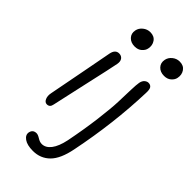

<svg xmlns="http://www.w3.org/2000/svg" viewBox="-295 -800 1117 1117"><g transform="rotate(45 263.5 -242.0)"><path d="M219.2 -604Q187 -604 168.5 -623.8Q149.9 -643.6 155.8 -672.9Q160.2 -695.8 180.2 -711.9Q200.2 -728 225.1 -728Q257.8 -728 273.7 -705.1Q289.6 -682.1 283.2 -651.9Q279.8 -633.8 262.9 -618.9Q246.1 -604 219.2 -604ZM460.9 -604Q428.7 -604 410.4 -623.8Q392.1 -643.6 397.9 -672.9Q402.3 -695.8 422.1 -711.9Q441.9 -728 466.8 -728Q499.5 -728 515.4 -705.1Q531.2 -682.1 524.9 -651.9Q521.5 -633.8 504.6 -618.9Q487.8 -604 460.9 -604ZM96.2 -4.9Q79.1 -4.9 70.8 -24.2Q62.5 -43.5 67.9 -68.8Q93.3 -197.3 115.7 -317.6Q138.2 -438 145 -472.2Q153.3 -512.2 184.1 -512.2Q203.1 -512.2 213.4 -498.5Q223.6 -484.9 219.2 -460.9Q211.4 -419.4 172.1 -245.6Q132.8 -71.8 125 -33.2Q120.1 -4.9 96.2 -4.9ZM230 244.1Q182.1 244.1 157.2 226.3Q132.3 208.5 137.2 184.1Q143.6 155.8 172.9 155.8Q184.6 155.8 203.1 167.5Q221.7 179.2 237.8 179.2Q269.5 179.2 293.5 147.9Q317.4 116.7 330.1 56.2Q352.5 -57.6 365 -156.7Q377.4 -255.9 379.2 -309.8Q380.9 -363.8 382.3 -409.2Q383.8 -454.6 387.2 -473.1Q391.1 -492.7 402.3 -502.4Q413.6 -512.2 425.8 -512.2Q441.9 -512.2 450.2 -501.2Q458.5 -490.2 457 -460Q448.7 -203.6 394 66.9Q375.5 161.1 333.7 202.6Q292 244.1 230 244.1Z"/></g></svg>

Font: Shantell Sans Bouncy
Style: Italic
Weight: 300
Italic angle: -11.31°
Designer: Stephen Nixon, Anya Danilova, Shantell Martin
Foundry: Arrow Type
Version: Version 1.006;[9816181b4]